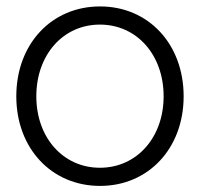

<svg xmlns="http://www.w3.org/2000/svg" viewBox="-20 -578 634 609"><path d="M297.4 11.7C451.2 11.7 562.5 -107.9 562.5 -272.5C562.5 -438 451.2 -557.6 297.4 -557.6C143.1 -557.6 31.7 -438 31.7 -272.5C31.7 -107.9 143.1 11.7 297.4 11.7ZM95.2 -272.5C95.2 -404.3 180.2 -500 296.9 -500C413.6 -500 499 -404.3 499 -272.5C499 -141.6 413.6 -45.9 296.9 -45.9C180.2 -45.9 95.2 -141.6 95.2 -272.5Z"/></svg>

Font: Guggenheim Sans Display Light
Style: Regular
Weight: 300
Designer: Modified by Tom Baber under direction of Pentagram Design 2023
Foundry: rsms
Version: Version 1.001;Glyphs 3.1.2 (3151)